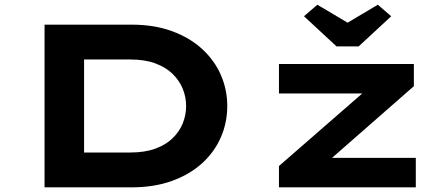

<svg xmlns="http://www.w3.org/2000/svg" viewBox="-20 -806 1915 826"><path d="M171.7 0V-700H545.2Q644.1 -700 720.7 -671.7Q797.4 -643.4 850.2 -594.6Q903.1 -545.9 930.4 -482.9Q957.7 -419.9 957.7 -350Q957.7 -279.1 930.4 -215.9Q903.1 -152.7 850 -104.1Q796.8 -55.6 720.1 -27.8Q643.5 0 545.2 0ZM341.7 -116 319.2 -149.9H540.2Q603.1 -149.9 648.6 -166.6Q694.1 -183.3 723.2 -211.9Q752.3 -240.4 766.5 -276Q780.7 -311.6 780.7 -350Q780.7 -387.9 766.5 -423.3Q752.3 -458.7 723.2 -487.5Q694.1 -516.2 648.6 -533.2Q603.1 -550.1 540.2 -550.1H316.2L341.7 -582ZM1180.1 0V-91.7L1595.6 -453.7L1612.6 -404H1180.1V-530.7H1760.5V-435.3L1359.5 -84L1339.5 -126.8H1768.8V0ZM1427.8 -606.4 1287.8 -736.1 1345.3 -785.7 1490.4 -699.5H1460.4L1605.5 -785.7L1663 -736.1L1523 -606.4Z"/></svg>

Font: Lexend Zetta
Style: Regular
Weight: 400
Designer: Bonnie Shaver-Troup, Thomas Jockin
Foundry: Lexend
Version: Version 1.007